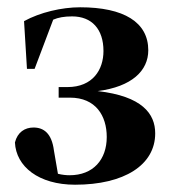

<svg xmlns="http://www.w3.org/2000/svg" viewBox="-20 -492 464 527"><path d="M186 15C321 15 406 -39 406 -126C406 -180 370 -228 248 -242C342 -254 387 -298 387 -354C387 -431 320 -472 200 -472C149 -472 90 -458 46 -434L54 -303H75L126 -438C140 -444 156 -447 178 -447C232 -447 264 -412 264 -352C264 -301 235 -253 165 -253H141V-224H172C243 -224 273 -174 273 -116C273 -54 236 -11 171 -11C162 -11 151 -12 139 -15L128 -79C122 -126 100 -142 72 -142C48 -142 28 -129 21 -101C24 -35 86 15 186 15Z"/></svg>

Font: Source Serif 4 Display
Style: Bold
Weight: 700
Designer: Frank Grießhammer
Foundry: Adobe Systems Incorporated
Version: Version 4.004;hotconv 1.0.117;makeotfexe 2.5.65602